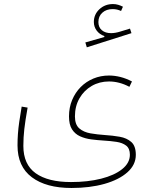

<svg xmlns="http://www.w3.org/2000/svg" viewBox="-20 -707 753 947"><path d="M586.4 -673.8Q575.2 -679.7 563 -683.3Q550.8 -687 537.6 -687Q497.6 -687 470.2 -661.4Q442.9 -635.7 442.9 -598.6Q442.9 -574.7 457 -555.9Q471.2 -537.1 494.6 -529.3V-524.4L400.9 -497.6L408.2 -473.6L628.4 -543.5L621.1 -565.9L573.2 -551.3Q548.3 -543.5 527.8 -543.5Q499.5 -543.5 482.4 -557.9Q465.3 -572.3 465.3 -598.1Q465.3 -627 484.9 -644.5Q504.4 -662.1 535.6 -662.1Q546.9 -662.1 557.4 -659.7Q567.9 -657.2 577.1 -652.8ZM630.9 -305.2Q602.1 -320.3 573.5 -327.4Q544.9 -334.5 517.6 -334.5Q476.6 -334.5 440.7 -319.6Q404.8 -304.7 377.9 -277.6Q351.1 -250.5 335.7 -213.6Q320.3 -176.8 320.3 -132.8Q320.3 -92.3 335.2 -69.1Q350.1 -45.9 375 -34.7Q399.9 -23.4 430.2 -19.5Q460.4 -15.6 491.2 -13.7Q524.9 -11.7 554.4 -7.3Q584 -2.9 602.3 11.2Q620.6 25.4 620.6 56.2Q620.6 96.7 582.5 127.2Q544.4 157.7 478.8 174.3Q413.1 190.9 330.1 190.9Q216.8 190.9 156 147.5Q95.2 104 95.2 12.7Q95.2 -29.3 99.9 -70.3Q104.5 -111.3 116.2 -176.3L86.9 -181.2Q79.6 -139.2 75 -106.7Q70.3 -74.2 68.4 -46.4Q66.4 -18.6 66.4 10.3Q66.4 114.3 137 167.2Q207.5 220.2 332.5 220.2Q423.3 220.2 495.1 200Q566.9 179.7 608.4 142.8Q649.9 106 649.9 56.6Q649.9 13.2 627.7 -6.6Q605.5 -26.4 570.3 -32.5Q535.2 -38.6 497.1 -41Q460 -43.5 426.3 -49.3Q392.6 -55.2 371.1 -73.7Q349.6 -92.3 349.6 -132.8Q349.6 -183.6 372.1 -222.4Q394.5 -261.2 432.6 -283.2Q470.7 -305.2 517.6 -305.2Q568.4 -305.2 618.2 -278.8Z"/></svg>

Font: Estedad-FD VF
Style: Regular
Weight: 100
Designer: Amin Abedi
Version: Version 7.3